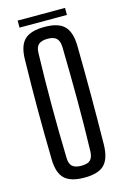

<svg xmlns="http://www.w3.org/2000/svg" viewBox="-132 -935 655 1002"><g transform="rotate(-15 195.5 -434.0)"><path d="M196 7Q121 7 88 -25Q55 -57 54 -131Q51 -269 51 -400Q51 -531 54 -669Q55 -743 88 -775Q121 -807 196 -807Q270 -807 302.5 -775Q335 -743 337 -669Q339 -530 339 -399.5Q339 -269 337 -131Q335 -57 302.5 -25Q270 7 196 7ZM196 -57Q230 -57 244.5 -71.5Q259 -86 260 -119Q264 -260 263.5 -401.5Q263 -543 260 -681Q259 -714 244 -728.5Q229 -743 196 -743Q162 -743 146.5 -728.5Q131 -714 131 -681Q127 -543 127 -401.5Q127 -260 131 -119Q131 -86 146.5 -71.5Q162 -57 196 -57ZM70 -837V-875H326V-837Z"/></g></svg>

Font: Big Shoulders Display Medium
Style: Regular
Weight: 500
Designer: Patric King
Foundry: XO Type Co
Version: Version 1.000; ttfautohint (v1.8.2)